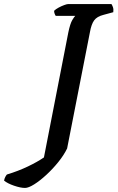

<svg xmlns="http://www.w3.org/2000/svg" viewBox="-150 -724 578 944"><path d="M-27 200Q-49 200 -81 189Q-113 178 -130 164Q-128 153 -123.5 145Q-119 137 -116 134Q-60 117 -13 94.5Q34 72 66 50L186 -565Q195 -608 205.5 -625.5Q216 -643 220 -646H124Q121 -650 118.5 -657Q116 -664 116 -671Q124 -679 138 -686.5Q152 -694 165.5 -699Q179 -704 185 -704H398Q401 -700 405 -689.5Q409 -679 407 -664L359 -651Q327 -643 313 -624Q299 -605 292 -565L180 6Q164 39 136.5 73Q109 107 77.5 136Q46 165 18 182.5Q-10 200 -27 200Z"/></svg>

Font: Texturina SemiBold
Style: Italic
Weight: 600
Italic angle: -11°
Designer: Guillermo Torres Carreño
Foundry: Omnibus-Type
Version: Version 1.002; ttfautohint (v1.8.3)